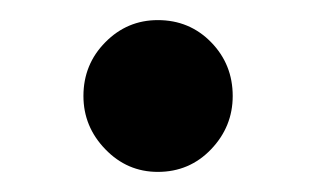

<svg xmlns="http://www.w3.org/2000/svg" viewBox="-20 -345 314 191"><path d="M137 -174Q106.5 -174 84.8 -196.5Q63 -219 63 -249.5Q63 -281 84.8 -303Q106.5 -325 137 -325Q168.5 -325 190 -303Q211.5 -281 211.5 -249.5Q211.5 -219 190 -196.5Q168.5 -174 137 -174Z"/></svg>

Font: Fraunces 9pt S000
Style: Regular
Weight: 400
Version: Version 1.000; ttfautohint (v1.8.3)